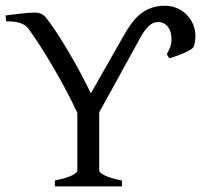

<svg xmlns="http://www.w3.org/2000/svg" viewBox="-20 -665 717 685"><path d="M175.8 0V-21Q220.2 -30.3 238 -39.8Q255.9 -49.3 255.9 -56.2V-262.2Q237.8 -301.8 214.8 -344.7Q191.9 -387.7 168 -428.2Q144 -468.8 121.6 -503.7Q99.1 -538.6 82 -562Q77.6 -567.4 72 -572.3Q66.4 -577.1 57.6 -580.8Q48.8 -584.5 35.6 -586.7Q22.5 -588.9 2 -588.9L0 -609.9Q28.8 -613.8 57.6 -616.9Q86.4 -620.1 106.9 -620.1Q129.4 -620.1 145 -601.1Q163.1 -577.6 184.1 -545.7Q205.1 -513.7 226.1 -478Q247.1 -442.4 267.1 -404.8Q287.1 -367.2 304.2 -332L420.9 -537.1Q433.6 -559.6 447.5 -579.1Q461.4 -598.6 478.8 -613.3Q496.1 -627.9 518.1 -636.2Q540 -644.5 569.3 -644.5Q592.3 -644.5 612.1 -635.7Q631.8 -627 646.2 -612.3Q660.6 -597.7 668.9 -578.4Q677.2 -559.1 677.2 -537.6Q677.2 -527.8 675.5 -516.6Q673.8 -505.4 671.4 -499.5Q668.9 -493.2 657.7 -486.6Q646.5 -480 632.6 -474.1Q618.7 -468.3 605 -463.6Q591.3 -459 584 -457L575.2 -471.2Q582 -484.4 586.9 -496.3Q591.8 -508.3 591.8 -525.9Q591.8 -538.1 588.9 -549.1Q585.9 -560.1 579.8 -568.4Q573.7 -576.7 564.7 -581.5Q555.7 -586.4 543.5 -586.4Q524.9 -586.4 509.5 -570.8Q494.1 -555.2 482.9 -534.7L334 -264.2V-56.2Q334 -53.2 338.1 -49.1Q342.3 -44.9 351.8 -40Q361.3 -35.2 376.7 -30.3Q392.1 -25.4 415 -21V0Z"/></svg>

Font: Gentium Kaktovik
Style: Regular
Weight: 400
Designer: J. Victor Gaultney and Annie Olsen
Foundry: SIL International
Version: Version 1.102; 2013; Maintenance release